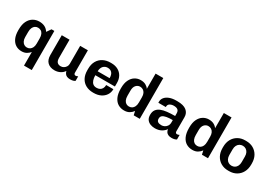

<svg xmlns="http://www.w3.org/2000/svg" viewBox="29 -1738 4145 2936"><g transform="rotate(30 2101.5 -270.0)"><path d="M392 180V-60Q372 -34 336 -12Q300 10 247 10Q189 10 143.5 -18.5Q98 -47 72 -103.5Q46 -160 46 -245V-256Q46 -347 75 -405Q104 -463 153 -492Q202 -521 261 -521Q317 -521 358 -500.5Q399 -480 427 -436L479 -511H529V180ZM290 -81Q318 -81 341.5 -95.5Q365 -110 378.5 -138.5Q392 -167 392 -207V-297Q392 -344 378.5 -373.5Q365 -403 341.5 -416.5Q318 -430 290 -430Q262 -430 239.5 -415.5Q217 -401 203.5 -372Q190 -343 190 -297V-207Q190 -167 203.5 -138.5Q217 -110 239.5 -95.5Q262 -81 290 -81Z M830 10Q751 10 705.5 -33.5Q660 -77 660 -161V-511H797V-191Q797 -139 818.5 -115Q840 -91 882 -91Q910 -91 933 -105Q956 -119 970.5 -142Q985 -165 985 -193V-511H1121V-115Q1121 -96 1130.5 -88Q1140 -80 1151 -80Q1161 -80 1171.5 -83.5Q1182 -87 1192 -92V-12Q1179 -2 1157.5 4Q1136 10 1106 10Q1071 10 1047.5 -1Q1024 -12 1012 -31.5Q1000 -51 994 -73Q969 -34 925 -12Q881 10 830 10Z M1511 10Q1439 10 1383.5 -19.5Q1328 -49 1297 -105.5Q1266 -162 1266 -243V-268Q1266 -349 1298.5 -405.5Q1331 -462 1387.5 -491.5Q1444 -521 1516 -521H1532Q1600 -521 1650.5 -493.5Q1701 -466 1728.5 -416.5Q1756 -367 1756 -301V-238H1410Q1410 -190 1422 -154Q1434 -118 1458 -99Q1482 -80 1521 -80Q1553 -80 1577 -92.5Q1601 -105 1615 -130Q1629 -155 1629 -191H1756Q1756 -132 1726 -86.5Q1696 -41 1643.5 -15.5Q1591 10 1522 10ZM1411 -308H1622Q1622 -371 1594.5 -401.5Q1567 -432 1519 -432Q1474 -432 1443.5 -400.5Q1413 -369 1411 -308Z M2058 10Q1998 10 1951 -18Q1904 -46 1876.5 -105Q1849 -164 1849 -255V-266Q1849 -351 1876.5 -407.5Q1904 -464 1950 -492.5Q1996 -521 2050 -521Q2104 -521 2140.5 -501Q2177 -481 2196 -451V-720H2332V0H2225L2210 -68Q2186 -34 2149 -12Q2112 10 2058 10ZM2093 -80Q2122 -80 2145 -94Q2168 -108 2182 -137.5Q2196 -167 2196 -213V-302Q2196 -344 2182.5 -372Q2169 -400 2145.5 -414.5Q2122 -429 2093 -429Q2051 -429 2022 -396.5Q1993 -364 1993 -302V-213Q1993 -167 2006.5 -137.5Q2020 -108 2042.5 -94Q2065 -80 2093 -80Z M2602 10Q2561 10 2523.5 -3.5Q2486 -17 2462 -48.5Q2438 -80 2438 -134Q2438 -189 2462.5 -223Q2487 -257 2531.5 -275.5Q2576 -294 2638.5 -301Q2701 -308 2779 -308V-353Q2779 -397 2755 -415.5Q2731 -434 2685 -434Q2646 -434 2616.5 -416.5Q2587 -399 2587 -363V-355H2456Q2455 -358 2455 -363.5Q2455 -369 2455 -373Q2455 -417 2483 -450.5Q2511 -484 2561 -502.5Q2611 -521 2677 -521H2698Q2806 -521 2859 -478.5Q2912 -436 2912 -364V-115Q2912 -96 2921.5 -88Q2931 -80 2942 -80Q2951 -80 2962 -83.5Q2973 -87 2983 -92V-12Q2970 -2 2948.5 4Q2927 10 2897 10Q2861 10 2837 -1.5Q2813 -13 2800.5 -33Q2788 -53 2785 -79Q2757 -39 2711 -14.5Q2665 10 2602 10ZM2666 -80Q2694 -80 2719.5 -93Q2745 -106 2762 -131.5Q2779 -157 2779 -195V-236Q2715 -236 2670.5 -228Q2626 -220 2603 -201.5Q2580 -183 2580 -148Q2580 -111 2602.5 -95.5Q2625 -80 2666 -80Z M3263 10Q3203 10 3156 -18Q3109 -46 3081.5 -105Q3054 -164 3054 -255V-266Q3054 -351 3081.5 -407.5Q3109 -464 3155 -492.5Q3201 -521 3255 -521Q3309 -521 3345.5 -501Q3382 -481 3401 -451V-720H3537V0H3430L3415 -68Q3391 -34 3354 -12Q3317 10 3263 10ZM3298 -80Q3327 -80 3350 -94Q3373 -108 3387 -137.5Q3401 -167 3401 -213V-302Q3401 -344 3387.5 -372Q3374 -400 3350.5 -414.5Q3327 -429 3298 -429Q3256 -429 3227 -396.5Q3198 -364 3198 -302V-213Q3198 -167 3211.5 -137.5Q3225 -108 3247.5 -94Q3270 -80 3298 -80Z M3895 10Q3825 10 3769.5 -21.5Q3714 -53 3682.5 -111Q3651 -169 3651 -247V-265Q3651 -344 3682.5 -401Q3714 -458 3769 -489.5Q3824 -521 3894 -521H3914Q3985 -521 4040 -489.5Q4095 -458 4126.5 -401Q4158 -344 4158 -265V-247Q4158 -168 4126.5 -110.5Q4095 -53 4040 -21.5Q3985 10 3915 10ZM3904 -80Q3935 -80 3959.5 -94.5Q3984 -109 3998.5 -138Q4013 -167 4013 -207V-305Q4013 -346 3998.5 -374Q3984 -402 3959.5 -417Q3935 -432 3904 -432Q3874 -432 3849 -417Q3824 -402 3809.5 -374Q3795 -346 3795 -305V-207Q3795 -167 3809.5 -138Q3824 -109 3849 -94.5Q3874 -80 3904 -80Z"/></g></svg>

Font: Chivo SemiBold
Style: Regular
Weight: 600
Designer: Hector Gatti
Foundry: Omnibus-Type
Version: Version 2.002